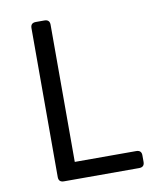

<svg xmlns="http://www.w3.org/2000/svg" viewBox="-82 -800 751 869"><g transform="rotate(-10 293.0 -366.0)"><path d="M487.3 0Q487.3 0 141.6 0Q117.2 0 117.2 -23.9V-708.5Q117.2 -732.4 141.6 -732.4H180.7Q205.1 -732.4 205.1 -708.5V-78.1H487.3Q511.7 -78.1 511.7 -54.2V-23.9Q511.7 0 487.3 0Z"/></g></svg>

Font: Simply Mono
Style: Book
Weight: 400
Designer: Wojciech Kalinowski "wmk69" (wmk69@o2.pl)
Foundry: Wojciech Kalinowski "wmk69" (wmk69@o2.pl)
Version: Version 1.0.0